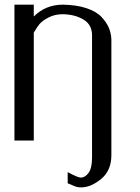

<svg xmlns="http://www.w3.org/2000/svg" viewBox="-20 -603 602 824"><path d="M42 -583H125V-532.2Q175.8 -583 250 -583Q308.6 -582 351.1 -567.9Q393.6 -553.7 415.5 -530.3Q437.5 -506.8 447.3 -483.4Q457 -460 458 -433.6V62.5Q458 128.9 414.1 165Q370.1 201.2 328.1 201.2Q319.3 201.2 312 199.7Q304.7 198.2 300.8 196.3L287.1 190.4Q278.3 186.5 270.5 183.6V135.7Q313.5 159.2 327.1 159.2Q344.7 159.2 359.9 139.2Q375 119.1 375 72.3V-451.2Q375 -497.1 338.4 -519Q301.8 -541 250 -542Q214.8 -542 188 -527.8Q161.1 -513.7 149.4 -499.5Q137.7 -485.4 125 -462.9V0H42Z"/></svg>

Font: wanta
Style: Medium
Weight: 500
Version: Version 0.91